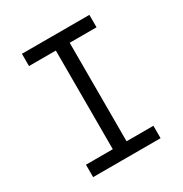

<svg xmlns="http://www.w3.org/2000/svg" viewBox="-171 -863 942 991"><g transform="rotate(-30 300.0 -367.5)"><path d="M99 0V-74H259V-662H99V-735H501V-661H341V-74H501V0Z"/></g></svg>

Font: Iosevka Meiseki Sans
Style: Regular
Weight: 400
Monospace: yes
Designer: Belleve Invis
Foundry: Belleve Invis
Version: Version 11.2.6; ttfautohint (v1.8.4)